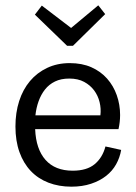

<svg xmlns="http://www.w3.org/2000/svg" viewBox="-20 -691 510 721"><path d="M254 -519H232L111 -636L137 -670L247 -586L349 -671L375 -638ZM435 -128Q430 -99 416 -74Q402 -49 378.5 -30.5Q355 -12 322 -1Q289 10 248 10Q201 10 162 -5Q123 -20 95.5 -49Q68 -78 53 -120Q38 -162 38 -216Q38 -268 52 -311.5Q66 -355 92.5 -386.5Q119 -418 157 -436Q195 -454 242 -454Q288 -454 323 -438.5Q358 -423 382 -396Q406 -369 418.5 -333.5Q431 -298 431 -259Q431 -233 425 -206H112Q115 -131 151 -90.5Q187 -50 253 -50Q306 -50 335.5 -74.5Q365 -99 376 -141ZM357 -258Q360 -283 354 -307.5Q348 -332 333.5 -351.5Q319 -371 296 -383.5Q273 -396 240 -396Q209 -396 186.5 -385Q164 -374 149 -355Q134 -336 125 -311Q116 -286 113 -258Z"/></svg>

Font: Zilla Slab Regular
Style: Regular
Weight: 400
Designer: Typotheque.com
Foundry: Typotheque type foundry
Version: Version 1.0; 2017